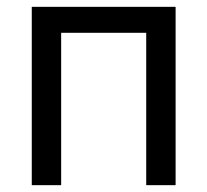

<svg xmlns="http://www.w3.org/2000/svg" viewBox="-20 -542 607 562"><path d="M494 0H408V-446H159V0H73V-522H494Z"/></svg>

Font: Boldmen Medium
Style: Regular
Weight: 400
Designer: Matt McInerney, Pablo Impallari, Rodrigo Fuenzalida
Foundry: LIVING CONCEPT
Version: Version 1.000